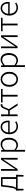

<svg xmlns="http://www.w3.org/2000/svg" viewBox="2661 -3248 824 6186"><g transform="rotate(-90 3073.0 -155.0)"><path d="M83 190H32L26 -14V-50H534V-14L527 190H476V0H83ZM402 -484H205L181 -277Q165 -139 137.5 -85Q110 -31 73 -15L48 -50Q66 -60 79 -79Q109 -126 129 -286L159 -534H459V-18H402Z M663 -534H720V-277Q720 -252 718 -182L714 -76H719L756 -135L793 -192L1023 -534H1080V0H1022V-256Q1022 -301 1025 -353L1029 -457H1025Q981 -389 949 -342L719 0H663Z M1279 -534H1327L1334 -468H1336Q1436 -547 1514 -547Q1617 -547 1672.5 -476Q1728 -405 1728 -275Q1728 -185 1695 -120Q1662 -56 1609 -21.5Q1556 13 1493 13Q1420 13 1336 -52L1337 46V237H1279ZM1666 -274Q1666 -380 1626.5 -438Q1587 -496 1503 -496Q1430 -496 1337 -412V-103Q1377 -69 1416.5 -53.5Q1456 -38 1489 -38Q1540 -38 1580.5 -68Q1621 -98 1643.5 -151.5Q1666 -205 1666 -274Z M1964 -21Q1906 -55 1873 -117.5Q1840 -180 1840 -266Q1840 -353 1874 -417Q1908 -481 1962 -514Q2016 -547 2074 -547Q2170 -547 2225 -481Q2280 -415 2280 -299Q2280 -271 2277 -256H1899Q1901 -192 1925.5 -142Q1950 -92 1993.5 -64Q2037 -36 2094 -36Q2169 -36 2235 -82L2258 -39Q2219 -15 2180 -1Q2141 13 2089 13Q2019 13 1964 -21ZM2074 -497Q2030 -497 1992 -473.5Q1954 -450 1929.5 -406Q1905 -362 1899 -303H2226Q2226 -397 2185.5 -447Q2145 -497 2074 -497Z M2422 -534H2480V-303H2605L2661 -432Q2690 -498 2718 -522.5Q2746 -547 2787 -547Q2808 -547 2814 -542L2802 -486Q2796 -488 2795 -488H2785Q2759 -488 2741 -471Q2723 -454 2704 -406L2650 -280L2832 0H2768L2607 -253H2480V0H2422Z M3053 -484H2864V-534H3300V-484H3111V0H3053Z M3492 -20Q3435 -54 3402.5 -117Q3370 -180 3370 -266Q3370 -355 3403 -418Q3435 -480 3490.5 -513.5Q3546 -547 3611 -547Q3676 -547 3731.5 -513.5Q3787 -480 3819.5 -416.5Q3852 -353 3852 -266Q3852 -178 3819 -116Q3786 -54 3731.5 -20.5Q3677 13 3611 13Q3548 13 3492 -20ZM3792 -266Q3792 -333 3768.5 -385.5Q3745 -438 3704 -467Q3663 -496 3611 -496Q3560 -496 3519 -467.5Q3478 -439 3454.5 -387Q3431 -335 3431 -266Q3431 -198 3454.5 -146Q3478 -94 3519 -66Q3560 -38 3611 -38Q3663 -38 3704 -67Q3745 -96 3768.5 -147.5Q3792 -199 3792 -266Z M4008 -534H4056L4063 -468H4065Q4165 -547 4243 -547Q4346 -547 4401.5 -476Q4457 -405 4457 -275Q4457 -185 4424 -120Q4391 -56 4338 -21.5Q4285 13 4222 13Q4149 13 4065 -52L4066 46V237H4008ZM4395 -274Q4395 -380 4355.5 -438Q4316 -496 4232 -496Q4159 -496 4066 -412V-103Q4106 -69 4145.5 -53.5Q4185 -38 4218 -38Q4269 -38 4309.5 -68Q4350 -98 4372.5 -151.5Q4395 -205 4395 -274Z M4613 -534H4670V-277Q4670 -252 4668 -182L4664 -76H4669L4706 -135L4743 -192L4973 -534H5030V0H4972V-256Q4972 -301 4975 -353L4979 -457H4975Q4931 -389 4899 -342L4669 0H4613Z M5347 -484H5158V-534H5594V-484H5405V0H5347Z M5788 -21Q5730 -55 5697 -117.5Q5664 -180 5664 -266Q5664 -353 5698 -417Q5732 -481 5786 -514Q5840 -547 5898 -547Q5994 -547 6049 -481Q6104 -415 6104 -299Q6104 -271 6101 -256H5723Q5725 -192 5749.5 -142Q5774 -92 5817.5 -64Q5861 -36 5918 -36Q5993 -36 6059 -82L6082 -39Q6043 -15 6004 -1Q5965 13 5913 13Q5843 13 5788 -21ZM5898 -497Q5854 -497 5816 -473.5Q5778 -450 5753.5 -406Q5729 -362 5723 -303H6050Q6050 -397 6009.5 -447Q5969 -497 5898 -497Z"/></g></svg>

Font: Merged Yaku Han JP Light
Style: Regular
Weight: 300
Designer: Ryoko NISHIZUKA 西塚涼子 (kana, bopomofo & ideographs); Paul D. Hunt (Latin, Greek & Cyrillic); Sandoll Communications 산돌커뮤니
Foundry: Adobe
Version: Version 2.004